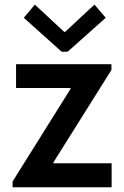

<svg xmlns="http://www.w3.org/2000/svg" viewBox="-20 -792 526 812"><path d="M33.2 -24.4 278.3 -416V-419.9H47.9V-520.5H451.2V-496.1L206.1 -105.5V-101.6H452.1V0H33.2ZM251.5 -657.2H255.4L379.4 -772.5L427.2 -716.8L266.1 -573.2H240.7L80.6 -716.8L127.4 -772.5Z"/></svg>

Font: Reddit Sans Vanilla SemiBold
Style: Regular
Weight: 600
Designer: Stephen Hutchings
Foundry: Reddit
Version: Version 1.013